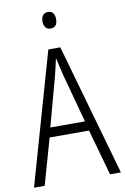

<svg xmlns="http://www.w3.org/2000/svg" viewBox="-99 -970 670 1027"><g transform="rotate(-10 236.0 -456.5)"><path d="M413 0 343 -250H129L58 0H0L204 -715H269L472 0ZM258 -568Q253 -591 247 -615.5Q241 -640 236 -662Q231 -639 225.5 -615.5Q220 -592 214 -568L142 -302H330ZM236 -913Q255 -913 264 -900.5Q273 -888 273 -868Q273 -823 236 -823Q218 -823 208.5 -835Q199 -847 199 -868Q199 -888 208.5 -900.5Q218 -913 236 -913Z"/></g></svg>

Font: Noto Sans Condensed Light
Style: Regular
Weight: 300
Width: 3
Designer: Monotype Design Team
Foundry: Monotype Imaging Inc.
Version: Version 2.013; ttfautohint (v1.8.4.7-5d5b)